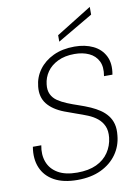

<svg xmlns="http://www.w3.org/2000/svg" viewBox="-99 -977 758 1054"><g transform="rotate(-10 280.0 -450.0)"><path d="M246 12Q168 12 117.5 -16Q67 -44 46 -94Q25 -144 36 -210H83Q73 -159 88.5 -117.5Q104 -76 145 -52Q186 -28 252 -28Q316 -28 359.5 -48.5Q403 -69 427.5 -105.5Q452 -142 457 -187Q461 -225 449.5 -251Q438 -277 416 -295Q394 -313 364.5 -325Q335 -337 302.5 -348Q270 -359 239 -371Q177 -395 146.5 -433.5Q116 -472 122 -530Q127 -582 157 -623Q187 -664 237.5 -688Q288 -712 356 -712Q415 -712 459.5 -690.5Q504 -669 525 -627Q546 -585 535 -524H488Q497 -575 480.5 -607.5Q464 -640 429.5 -656Q395 -672 349 -672Q295 -672 256 -653Q217 -634 195.5 -603Q174 -572 170 -534Q166 -502 177 -479Q188 -456 210 -441Q232 -426 261 -414Q290 -402 323 -391Q356 -380 388 -366Q415 -354 438 -338.5Q461 -323 477.5 -302Q494 -281 501 -254Q508 -227 504 -191Q499 -133 466.5 -87Q434 -41 378.5 -14.5Q323 12 246 12ZM279 -753V-789L477 -912V-869Z"/></g></svg>

Font: DM Sans 16pt ExtraLight
Style: Italic
Weight: 250
Italic angle: -10°
Version: Version 4.004;gftools[0.9.30]